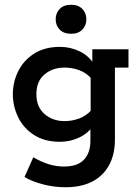

<svg xmlns="http://www.w3.org/2000/svg" viewBox="-20 -606 583 807"><path d="M256 181Q207 181 161 169Q115 157 83 138L120 55Q150 73 182.5 83.5Q215 94 249 94Q306 94 333 65Q360 36 360 -14V-70L375 -83Q354 -48 315 -29Q276 -10 232 -10Q167 -10 122.5 -39Q78 -68 56 -114Q34 -160 34 -210Q34 -260 56 -305.5Q78 -351 122.5 -380Q167 -409 232 -409Q276 -409 315 -390Q354 -371 375 -336L368 -331V-399H520V-322H463V-20Q463 44 438 89Q413 134 367 157.5Q321 181 256 181ZM251 -97Q283 -97 313 -108Q343 -119 366 -145L361 -109V-308L366 -274Q343 -300 313 -311Q283 -322 251 -322Q202 -322 167.5 -293.5Q133 -265 133 -210Q133 -156 167.5 -126.5Q202 -97 251 -97ZM279 -464Q248 -464 231 -481.5Q214 -499 214 -525Q214 -551 231 -568.5Q248 -586 279 -586Q309 -586 326 -568.5Q343 -551 343 -525Q343 -499 326 -481.5Q309 -464 279 -464Z"/></svg>

Font: Rokkitt SemiBold SemiBold
Style: Regular
Weight: 600
Version: Version 3.103